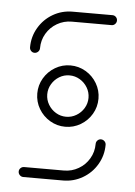

<svg xmlns="http://www.w3.org/2000/svg" viewBox="-44 -554 415 589"><g transform="rotate(5 164.0 -259.5)"><path d="M227.8 -259.3Q227.8 -276.3 219.1 -290.9Q210.4 -305.6 195.7 -314.3Q181.1 -323 164.1 -323Q147 -323 132.6 -314.3Q118.1 -305.6 109.4 -290.9Q100.7 -276.3 100.7 -259.3Q100.7 -242.2 109.4 -227.6Q118.1 -213 132.6 -204.3Q147 -195.6 164.1 -195.6Q181.1 -195.6 195.7 -204.3Q210.4 -213 219.1 -227.6Q227.8 -242.2 227.8 -259.3ZM70 -259.3Q70 -284.8 82.8 -306.5Q95.6 -328.1 117.2 -340.9Q138.9 -353.7 164.1 -353.7Q189.6 -353.7 211.3 -340.9Q233 -328.1 245.7 -306.5Q258.5 -284.8 258.5 -259.3Q258.5 -233.7 245.7 -212Q233 -190.4 211.3 -177.6Q189.6 -164.8 164.1 -164.8Q138.9 -164.8 117.2 -177.6Q95.6 -190.4 82.8 -212Q70 -233.7 70 -259.3ZM277 -135.9Q283.3 -135.9 288 -131.3Q292.6 -126.7 292.6 -120.4Q292.6 -87.8 276.3 -60Q260 -32.2 232.2 -16.1Q204.4 0 171.9 0H49.6Q43.3 0 38.7 -4.6Q34.1 -9.3 34.1 -15.6Q34.1 -21.9 38.7 -26.3Q43.3 -30.7 49.6 -30.7H171.9Q196.3 -30.7 217 -42.8Q237.8 -54.8 249.8 -75.4Q261.9 -95.9 261.9 -120.4Q261.9 -126.7 266.3 -131.3Q270.7 -135.9 277 -135.9ZM50.7 -382.6Q44.4 -382.6 40 -387.2Q35.6 -391.9 35.6 -398.1Q35.6 -431.1 51.9 -458.7Q68.1 -486.3 95.7 -502.4Q123.3 -518.5 156.3 -518.5H278.9Q285.2 -518.5 289.6 -514.1Q294.1 -509.6 294.1 -503.3Q294.1 -497 289.6 -492.4Q285.2 -487.8 278.9 -487.8H156.3Q131.9 -487.8 111.1 -475.7Q90.4 -463.7 78.3 -443.1Q66.3 -422.6 66.3 -398.1Q66.3 -391.9 61.7 -387.2Q57 -382.6 50.7 -382.6Z"/></g></svg>

Font: 26F Galaxy Hebrew Ultra Light
Style: Regular
Weight: 200
Designer: C₂₉H₂₅N₃O₅
Version: Version 1.000